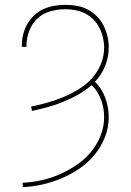

<svg xmlns="http://www.w3.org/2000/svg" viewBox="-20 -548 540 791"><path d="M74 223 73 205Q113 203 151.5 194.5Q190 186 226 170Q262 154 295 132Q328 110 353.5 79.5Q379 49 394 11.5Q409 -26 409 -65Q409 -83 406 -101Q403 -119 396.5 -136.5Q390 -154 380.5 -169.5Q371 -185 357 -197Q332 -175 302.5 -158.5Q273 -142 241.5 -129Q210 -116 177.5 -107Q145 -98 112 -91L108 -109Q143 -116 176.5 -125.5Q210 -135 242 -148.5Q274 -162 304.5 -180.5Q335 -199 358.5 -225Q382 -251 395.5 -284Q409 -317 409 -352Q409 -373 404 -394Q399 -415 389.5 -433.5Q380 -452 365 -467.5Q350 -483 331 -492.5Q312 -502 291 -506Q270 -510 249 -510Q218 -510 187.5 -501.5Q157 -493 134.5 -472Q112 -451 100.5 -421Q89 -391 89 -360V-355H70V-361Q70 -384 75.5 -406.5Q81 -429 92.5 -449Q104 -469 121 -485Q138 -501 159 -510.5Q180 -520 203 -524Q226 -528 249 -528Q273 -528 296.5 -524Q320 -520 341 -509Q362 -498 379 -481Q396 -464 406.5 -443Q417 -422 422.5 -399Q428 -376 428 -352Q428 -313 413 -276Q398 -239 371 -211Q386 -197 396.5 -180Q407 -163 414 -144Q421 -125 424.5 -105Q428 -85 428 -65Q428 -23 412.5 16.5Q397 56 370.5 88.5Q344 121 309.5 145Q275 169 236.5 185.5Q198 202 157 211.5Q116 221 74 223Z"/></svg>

Font: Iosevka Term Curly Thin
Style: Regular
Weight: 100
Designer: Belleve Invis
Foundry: Belleve Invis
Version: Version 32.3.0